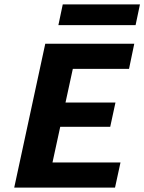

<svg xmlns="http://www.w3.org/2000/svg" viewBox="-20 -858 660 878"><path d="M506 0H45L187 -658H594L570 -543H313L220 -115H531ZM151 -278 176 -389H508L484 -278ZM247 -743 267 -838H620L600 -743Z"/></svg>

Font: Ysabeau ExtraBold
Style: Italic
Weight: 800
Italic angle: -12°
Designer: Christian Thalmann (Catharsis Fonts)
Version: Version 2.002